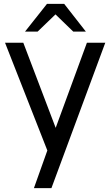

<svg xmlns="http://www.w3.org/2000/svg" viewBox="-20 -770 568 990"><path d="M311 -750 422.9 -606.9H357.9L266.1 -695.8L173.8 -606.9H108.9L222.2 -750ZM428.2 -549.8H522.9L245.1 200.2H154.8L224.1 5.9L5.9 -549.8H100.1L267.1 -110.8Z"/></svg>

Font: Stilu
Style: Regular
Weight: 400
Designer: Genilson Lima Santos
Foundry: Genilson Lima Santos
Version: Version 1.200;PS 001.200;hotconv 1.0.88;makeotf.lib2.5.64775